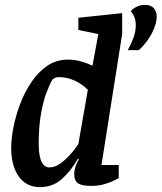

<svg xmlns="http://www.w3.org/2000/svg" viewBox="-20 -758 664 789"><path d="M145 11Q88 11 57 -33Q26 -77 26 -150Q26 -188 35.5 -236Q45 -284 63.5 -332.5Q82 -381 110 -422Q138 -463 175 -488Q212 -513 258 -513Q288 -513 315 -505Q342 -497 360 -488L384 -618L302 -635V-685L482 -704V-618L397 -80H468V-27Q466 -25 450.5 -17Q435 -9 410 -1.5Q385 6 355 6Q317 6 301 -4.5Q285 -15 285 -44Q285 -57 289.5 -71Q294 -85 304 -104L300 -106Q275 -60 236.5 -24.5Q198 11 145 11ZM183 -70Q206 -70 228.5 -86.5Q251 -103 270.5 -125Q290 -147 302 -166L341 -389Q317 -413 286.5 -427Q256 -441 221 -441Q212 -441 206 -438Q200 -435 196 -432Q184 -412 170.5 -376Q157 -340 148 -287.5Q139 -235 139 -168Q139 -138 143.5 -116Q148 -94 158 -82Q168 -70 183 -70ZM505 -552Q516 -571 527 -599Q538 -627 538 -655Q538 -671 533 -685.5Q528 -700 517 -712Q528 -724 543 -731Q558 -738 576 -738Q600 -738 612 -724.5Q624 -711 624 -689Q624 -660 604.5 -622Q585 -584 551 -552Z"/></svg>

Font: Faustina Light SemiBold
Style: Italic
Weight: 600
Italic angle: -8°
Version: Version 1.200